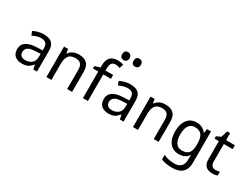

<svg xmlns="http://www.w3.org/2000/svg" viewBox="-79 -1818 3835 2925"><g transform="rotate(30 1839.0 -355.5)"><path d="M288 -545Q386 -545 433 -502Q480 -459 480 -365V0H416L399 -76H395Q360 -32 321.5 -11Q283 10 215 10Q142 10 94 -28.5Q46 -67 46 -149Q46 -229 109 -272.5Q172 -316 303 -320L394 -323V-355Q394 -422 365 -448Q336 -474 283 -474Q241 -474 203 -461.5Q165 -449 132 -433L105 -499Q140 -518 188 -531.5Q236 -545 288 -545ZM314 -259Q214 -255 175.5 -227Q137 -199 137 -148Q137 -103 164.5 -82Q192 -61 235 -61Q303 -61 348 -98.5Q393 -136 393 -214V-262Z M904 -546Q1000 -546 1049 -499.5Q1098 -453 1098 -349V0H1011V-343Q1011 -472 891 -472Q802 -472 768 -422Q734 -372 734 -278V0H646V-536H717L730 -463H735Q761 -505 807 -525.5Q853 -546 904 -546Z M1511 -468H1376V0H1288V-468H1194V-509L1288 -539V-570Q1288 -674 1334 -719.5Q1380 -765 1462 -765Q1494 -765 1520.5 -759.5Q1547 -754 1566 -747L1543 -678Q1527 -683 1506 -688Q1485 -693 1463 -693Q1419 -693 1397.5 -663.5Q1376 -634 1376 -571V-536H1511Z M1811 -545Q1909 -545 1956 -502Q2003 -459 2003 -365V0H1939L1922 -76H1918Q1883 -32 1844.5 -11Q1806 10 1738 10Q1665 10 1617 -28.5Q1569 -67 1569 -149Q1569 -229 1632 -272.5Q1695 -316 1826 -320L1917 -323V-355Q1917 -422 1888 -448Q1859 -474 1806 -474Q1764 -474 1726 -461.5Q1688 -449 1655 -433L1628 -499Q1663 -518 1711 -531.5Q1759 -545 1811 -545ZM1837 -259Q1737 -255 1698.5 -227Q1660 -199 1660 -148Q1660 -103 1687.5 -82Q1715 -61 1758 -61Q1826 -61 1871 -98.5Q1916 -136 1916 -214V-262ZM1734 -811Q1705 -811 1688 -829Q1671 -847 1671 -881Q1671 -914 1687 -932.5Q1703 -951 1734 -951Q1766 -951 1783 -932Q1800 -913 1800 -881Q1800 -848 1782 -829.5Q1764 -811 1734 -811ZM1534 -811Q1505 -811 1488 -829Q1471 -847 1471 -881Q1471 -914 1487 -932.5Q1503 -951 1534 -951Q1566 -951 1583 -932Q1600 -913 1600 -881Q1600 -848 1582 -829.5Q1564 -811 1534 -811Z M2427 -546Q2523 -546 2572 -499.5Q2621 -453 2621 -349V0H2534V-343Q2534 -472 2414 -472Q2325 -472 2291 -422Q2257 -372 2257 -278V0H2169V-536H2240L2253 -463H2258Q2284 -505 2330 -525.5Q2376 -546 2427 -546Z M2977 -546Q3030 -546 3072.5 -526Q3115 -506 3145 -465H3150L3162 -536H3232V9Q3232 124 3173.5 182Q3115 240 2992 240Q2874 240 2799 206V125Q2878 167 2997 167Q3066 167 3105.5 126.5Q3145 86 3145 16V-5Q3145 -17 3146 -39.5Q3147 -62 3148 -71H3144Q3090 10 2978 10Q2874 10 2815.5 -63Q2757 -136 2757 -267Q2757 -395 2815.5 -470.5Q2874 -546 2977 -546ZM2989 -472Q2922 -472 2885 -418.5Q2848 -365 2848 -266Q2848 -167 2884.5 -114.5Q2921 -62 2991 -62Q3072 -62 3109 -105.5Q3146 -149 3146 -246V-267Q3146 -377 3108 -424.5Q3070 -472 2989 -472Z M3581 -62Q3601 -62 3622 -65.5Q3643 -69 3656 -73V-6Q3642 1 3616 5.5Q3590 10 3566 10Q3524 10 3488.5 -4.5Q3453 -19 3431 -55Q3409 -91 3409 -156V-468H3333V-510L3410 -545L3445 -659H3497V-536H3652V-468H3497V-158Q3497 -109 3520.5 -85.5Q3544 -62 3581 -62Z"/></g></svg>

Font: Noto Sans Tifinagh Adrar
Style: Regular
Weight: 400
Designer: JamraPatel
Foundry: JamraPatel LLC
Version: Version 2.006; ttfautohint (v1.8.4.7-5d5b)